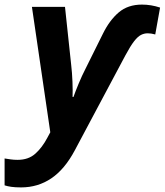

<svg xmlns="http://www.w3.org/2000/svg" viewBox="-89 -576 717 836"><path d="M3 240Q-23 240 -40 237.5Q-57 235 -69 231V114Q-56 116 -42.5 118Q-29 120 -12 120Q35 120 65 93Q95 66 117 24L130 0L50 -546H194L221 -293Q225 -259 226.5 -220.5Q228 -182 227 -154H231Q239 -177 253.5 -212Q268 -247 284 -278L359 -429Q388 -488 428 -522Q468 -556 529 -556Q569 -556 608 -543L587 -426Q569 -431 554 -431Q539 -431 525 -424Q511 -417 495 -396.5Q479 -376 457 -335L237 78Q193 161 134.5 200.5Q76 240 3 240Z"/></svg>

Font: Noto IKEA Latin
Style: Bold Italic
Weight: 700
Italic angle: -12°
Designer: Monotype Design Team
Foundry: Monotype Imaging Inc.
Version: Version 1.0